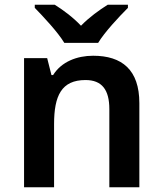

<svg xmlns="http://www.w3.org/2000/svg" viewBox="-20 -879 682 806"><path d="M250 -699H392C419 -744 480 -809 517 -846V-859H432C397 -837 355 -807 320 -771C286 -807 245 -837 210 -859H126V-846C162 -809 223 -744 250 -699ZM371 -645C303 -645 238 -620 203 -564H196L178 -635H81V-93H207V-358C207 -477 238 -543 339 -543C408 -543 439 -502 439 -421V-93H565V-446C565 -586 492 -645 371 -645Z"/></svg>

Font: Noto Sans Kannada UI SemiBold
Style: Regular
Weight: 600
Designer: Jelle Bosma - Monotype Design Team
Foundry: Monotype Imaging Inc.
Version: Version 2.005